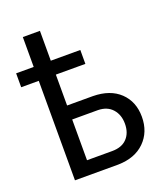

<svg xmlns="http://www.w3.org/2000/svg" viewBox="-157 -859 838 958"><g transform="rotate(-20 262.0 -380.5)"><path d="M323.2 -528.3V-602.1H166.5V-760.7H75.7V-602.1H-17.6V-528.3H75.7V0H305.2Q394.5 -1.5 446.3 -52.5Q498 -103.5 498 -184.1Q498 -264.6 446.3 -314Q394.5 -363.3 303.2 -364.3H166.5V-528.3ZM166.5 -290H303.7Q352.5 -289.1 379.6 -258.5Q406.7 -228 406.7 -180.7Q406.7 -131.8 379.2 -102.8Q351.6 -73.7 300.3 -73.7H166.5Z"/></g></svg>

Font: FAU Chimera
Style: Regular
Weight: 400
Version: Version 1.002;hotconv 1.0.117;makeotfexe 2.5.65602